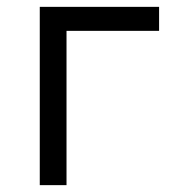

<svg xmlns="http://www.w3.org/2000/svg" viewBox="-20 -540 540 560"><path d="M96 0V-520H444V-450H174V0Z"/></svg>

Font: Zed Sans
Style: Regular
Weight: 400
Designer: Belleve Invis
Foundry: Belleve Invis
Version: Version 1.0.0; ttfautohint (v1.8.4)